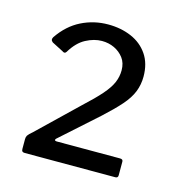

<svg xmlns="http://www.w3.org/2000/svg" viewBox="-78 -932 608 623"><g transform="rotate(15 226.0 -620.5)"><path d="M196 -581Q233 -615 254 -639Q275 -663 283.5 -683Q292 -703 292 -724Q292 -749 279.5 -765.5Q267 -782 248 -791Q229 -800 206 -800Q180 -800 152.5 -785.5Q125 -771 104 -736Q99 -728 90 -735L53 -754Q48 -758 47.5 -762Q47 -766 50 -771Q80 -815 122 -836Q164 -857 212 -857Q255 -857 290 -842Q325 -827 345.5 -797Q366 -767 366 -723Q366 -696 356.5 -672Q347 -648 325 -623Q303 -598 268 -566L144 -455Q141 -452 142 -449.5Q143 -447 148 -447H361Q371 -447 371 -439V-393Q371 -384 362 -384H58Q52 -384 49.5 -386.5Q47 -389 47 -395V-428Q47 -435 50 -440Q53 -445 67 -457Z"/></g></svg>

Font: Libre Franklin Medium
Style: Regular
Weight: 500
Designer: Pablo Impallari, Rodrigo Fuenzalida, Nhung Nguyen
Foundry: Impallari Type
Version: Version 3.000